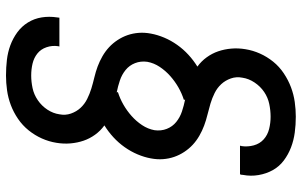

<svg xmlns="http://www.w3.org/2000/svg" viewBox="-203 -660 1006 640"><g transform="rotate(90 300.0 -340.0)"><path d="M232 143Q205 143 179.5 140Q154 137 131 128.5Q108 120 88 105.5Q68 91 55 70Q42 49 38 24Q34 -1 38 -27Q38 -29 38.5 -31Q39 -33 39 -35H135Q135 -34 134.5 -33Q134 -32 134 -31Q131 -11 137.5 8Q144 27 158.5 38.5Q173 50 192 54.5Q211 59 232 59Q252 59 273.5 54.5Q295 50 314 37Q333 24 345.5 5Q358 -14 361 -35Q365 -55 358.5 -73.5Q352 -92 339.5 -105.5Q327 -119 310 -127.5Q293 -136 275 -141.5Q257 -147 238 -151.5Q219 -156 201.5 -162.5Q184 -169 167.5 -178.5Q151 -188 137.5 -200.5Q124 -213 113.5 -229Q103 -245 97 -262.5Q91 -280 89.5 -299.5Q88 -319 92 -340Q96 -362 105.5 -384.5Q115 -407 129.5 -427.5Q144 -448 162.5 -465Q181 -482 202 -495Q184 -508 171 -526Q158 -544 151 -564.5Q144 -585 142 -608Q140 -631 144 -655Q148 -680 158.5 -703.5Q169 -727 185.5 -747.5Q202 -768 224.5 -783Q247 -798 271 -807Q295 -816 320 -819.5Q345 -823 369 -823Q396 -823 422 -819.5Q448 -816 471.5 -807Q495 -798 515 -783Q535 -768 547 -746.5Q559 -725 563.5 -699Q568 -673 563 -647Q563 -644 562.5 -641.5Q562 -639 561 -637H466Q466 -638 466 -639.5Q466 -641 467 -642Q470 -663 464.5 -683Q459 -703 444.5 -716Q430 -729 410 -734Q390 -739 369 -739Q348 -739 326.5 -734.5Q305 -730 286.5 -717.5Q268 -705 255 -685.5Q242 -666 239 -645Q235 -625 241.5 -606.5Q248 -588 260.5 -574.5Q273 -561 290 -552.5Q307 -544 325.5 -538.5Q344 -533 362.5 -528.5Q381 -524 398.5 -517.5Q416 -511 432.5 -501.5Q449 -492 462.5 -479.5Q476 -467 486.5 -451Q497 -435 503 -417.5Q509 -400 510.5 -380.5Q512 -361 508 -340Q504 -318 494.5 -295.5Q485 -273 470.5 -252.5Q456 -232 437.5 -215Q419 -198 398 -185Q416 -172 429 -154Q442 -136 449 -115.5Q456 -95 458 -72Q460 -49 456 -25Q452 0 441.5 23.5Q431 47 414.5 67.5Q398 88 376 103Q354 118 330 127Q306 136 281 139.5Q256 143 232 143ZM288 -226 287 -230Q309 -237 329 -248.5Q349 -260 366.5 -275.5Q384 -291 397 -310.5Q410 -330 414 -352Q417 -374 409.5 -393Q402 -412 386.5 -424.5Q371 -437 351.5 -443.5Q332 -450 312 -454L313 -450Q291 -443 271 -431.5Q251 -420 233.5 -404.5Q216 -389 203 -369.5Q190 -350 186 -328Q183 -306 190.5 -287Q198 -268 213.5 -255.5Q229 -243 248.5 -236.5Q268 -230 288 -226Z"/></g></svg>

Font: Iosevka Curly Slab MdEx
Style: Italic
Weight: 500
Width: 7
Italic angle: -9°
Monospace: yes
Designer: Belleve Invis
Foundry: Belleve Invis
Version: Version 11.0.0; ttfautohint (v1.8.3)